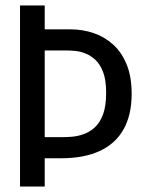

<svg xmlns="http://www.w3.org/2000/svg" viewBox="-20 -680 523 700"><path d="M101 -103V-180H208Q222 -180 242 -181.5Q262 -183 284 -190.5Q306 -198 325 -215Q344 -232 355.5 -262.5Q367 -293 367 -342Q367 -388 356 -417Q345 -446 327.5 -462Q310 -478 290.5 -485.5Q271 -493 252.5 -494.5Q234 -496 223 -496H101V-573H237Q281 -573 321 -559.5Q361 -546 392.5 -517.5Q424 -489 442 -444.5Q460 -400 460 -338Q460 -261 430.5 -208.5Q401 -156 343.5 -129.5Q286 -103 203 -103ZM53 0V-660H143V0Z"/></svg>

Font: Bricolage Grotesque 72pt SemiCondensed
Style: Regular
Weight: 400
Width: 4
Designer: Mathieu Triay
Foundry: Atelier Triay
Version: Version 1.001;gftools[0.9.33.dev8+g029e19f]